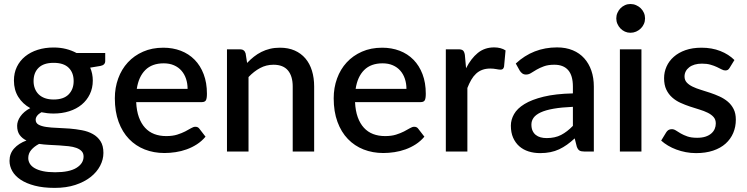

<svg xmlns="http://www.w3.org/2000/svg" viewBox="-20 -756 3727 958"><path d="M247.5 -259.5Q297.5 -259.5 322.5 -285Q347.5 -310.5 347.5 -351.5Q347.5 -393.5 322.5 -418Q297.5 -442.5 247.5 -442.5Q198 -442.5 172.8 -418Q147.5 -393.5 147.5 -351.5Q147.5 -331.5 154 -314.5Q160.5 -297.5 173 -285.2Q185.5 -273 204.2 -266.2Q223 -259.5 247.5 -259.5ZM397 25Q397 8.5 387.2 -1.8Q377.5 -12 361 -18Q344.5 -24 322.2 -26.5Q300 -29 275.5 -30.5Q251 -32 225 -33.2Q199 -34.5 175 -38Q151 -25.5 136 -8Q121 9.5 121 32.5Q121 47.5 128.8 60.5Q136.5 73.5 152.8 83Q169 92.5 194.2 98Q219.5 103.5 255 103.5Q326 103.5 361.5 81.5Q397 59.5 397 25ZM247.5 -519Q280.5 -519 309.2 -511.8Q338 -504.5 362 -491.5H505V-451.5Q505 -431.5 481 -427L430 -418.5Q443 -388.5 443 -354Q443 -316.5 428.2 -286Q413.5 -255.5 387.5 -234Q361.5 -212.5 325.5 -201Q289.5 -189.5 247.5 -189.5Q231.5 -189.5 216.2 -191.2Q201 -193 186.5 -196Q172 -187.5 165 -178Q158 -168.5 158 -158.5Q158 -142 172.5 -134Q187 -126 210.8 -122.5Q234.5 -119 265 -118Q295.5 -117 327 -114.5Q358.5 -112 389 -106.2Q419.5 -100.5 443.2 -87.2Q467 -74 481.5 -51.5Q496 -29 496 7Q496 40 479.5 71.5Q463 103 431.8 127.5Q400.5 152 355.5 166.8Q310.5 181.5 253 181.5Q196 181.5 153.8 170.5Q111.5 159.5 83.2 140.8Q55 122 41.2 97.5Q27.5 73 27.5 46.5Q27.5 10.5 50.2 -15Q73 -40.5 112 -55Q91 -65 78.2 -82.5Q65.5 -100 65.5 -128.5Q65.5 -139.5 69.5 -151.5Q73.5 -163.5 81.8 -175.2Q90 -187 102.2 -197.5Q114.5 -208 131 -216.5Q93 -237.5 71.2 -272.5Q49.5 -307.5 49.5 -354Q49.5 -392 64.2 -422.5Q79 -453 105.5 -474.5Q132 -496 168.2 -507.5Q204.5 -519 247.5 -519Z M797 -440Q738.5 -440 705 -406.5Q671.5 -373 662.5 -312.5H916Q916 -339.5 908.2 -362.8Q900.5 -386 885.5 -403.2Q870.5 -420.5 848.2 -430.2Q826 -440 797 -440ZM795 -518Q842 -518 882 -502.8Q922 -487.5 951 -458Q980 -428.5 996.2 -385.8Q1012.5 -343 1012.5 -288.5Q1012.5 -263.5 1007 -255Q1001.5 -246.5 987 -246.5H659.5Q661.5 -203 673 -171.2Q684.5 -139.5 703.8 -118.5Q723 -97.5 749.8 -87.2Q776.5 -77 809.5 -77Q841 -77 864 -84.2Q887 -91.5 904 -100.2Q921 -109 933 -116.2Q945 -123.5 955 -123.5Q968 -123.5 975 -113.5L1005.5 -74Q986.5 -51.5 962.5 -36Q938.5 -20.5 911.5 -10.8Q884.5 -1 856 3.2Q827.5 7.5 800.5 7.5Q747.5 7.5 702.2 -10.2Q657 -28 623.8 -62.5Q590.5 -97 571.8 -148Q553 -199 553 -265.5Q553 -318.5 569.8 -364.5Q586.5 -410.5 617.8 -444.5Q649 -478.5 693.8 -498.2Q738.5 -518 795 -518Z M1112.5 0V-510H1177.5Q1199.5 -510 1205.5 -489.5L1213 -442Q1229 -459 1246.8 -473Q1264.5 -487 1284.5 -497Q1304.5 -507 1327.2 -512.5Q1350 -518 1376.5 -518Q1418.5 -518 1450.2 -504Q1482 -490 1503.8 -464.5Q1525.5 -439 1536.5 -403.2Q1547.5 -367.5 1547.5 -324.5V0H1440.5V-324.5Q1440.5 -376 1416.8 -404.5Q1393 -433 1344.5 -433Q1308.5 -433 1277.8 -416.5Q1247 -400 1220 -371.5V0Z M1889 -440Q1830.5 -440 1797 -406.5Q1763.5 -373 1754.5 -312.5H2008Q2008 -339.5 2000.2 -362.8Q1992.5 -386 1977.5 -403.2Q1962.5 -420.5 1940.2 -430.2Q1918 -440 1889 -440ZM1887 -518Q1934 -518 1974 -502.8Q2014 -487.5 2043 -458Q2072 -428.5 2088.2 -385.8Q2104.5 -343 2104.5 -288.5Q2104.5 -263.5 2099 -255Q2093.5 -246.5 2079 -246.5H1751.5Q1753.5 -203 1765 -171.2Q1776.5 -139.5 1795.8 -118.5Q1815 -97.5 1841.8 -87.2Q1868.5 -77 1901.5 -77Q1933 -77 1956 -84.2Q1979 -91.5 1996 -100.2Q2013 -109 2025 -116.2Q2037 -123.5 2047 -123.5Q2060 -123.5 2067 -113.5L2097.5 -74Q2078.5 -51.5 2054.5 -36Q2030.5 -20.5 2003.5 -10.8Q1976.5 -1 1948 3.2Q1919.5 7.5 1892.5 7.5Q1839.5 7.5 1794.2 -10.2Q1749 -28 1715.8 -62.5Q1682.5 -97 1663.8 -148Q1645 -199 1645 -265.5Q1645 -318.5 1661.8 -364.5Q1678.5 -410.5 1709.8 -444.5Q1741 -478.5 1785.8 -498.2Q1830.5 -518 1887 -518Z M2204.5 0V-510H2267Q2284 -510 2290.5 -503.8Q2297 -497.5 2299.5 -482L2305.5 -415.5Q2330 -464 2364 -491.8Q2398 -519.5 2445.5 -519.5Q2462 -519.5 2476.5 -515.8Q2491 -512 2502.5 -504.5L2495 -423.5Q2493 -415 2488.8 -411.8Q2484.5 -408.5 2477.5 -408.5Q2470 -408.5 2456 -411.2Q2442 -414 2426.5 -414Q2404 -414 2386.5 -407.5Q2369 -401 2355.5 -388.5Q2342 -376 2331.5 -358Q2321 -340 2312 -317V0Z M2707.5 -67Q2749.5 -67 2779.8 -82.8Q2810 -98.5 2838.5 -128V-223Q2781 -220.5 2741.5 -213.5Q2702 -206.5 2677.5 -195Q2653 -183.5 2642.2 -168.2Q2631.5 -153 2631.5 -134.5Q2631.5 -116.5 2637.2 -103.8Q2643 -91 2653.2 -82.8Q2663.5 -74.5 2677.2 -70.8Q2691 -67 2707.5 -67ZM2895 0Q2879.5 0 2871.5 -4.8Q2863.5 -9.5 2858 -24L2847.5 -65.5Q2828 -47.5 2809 -34Q2790 -20.5 2769.8 -11Q2749.5 -1.5 2726.2 3.2Q2703 8 2675 8Q2644 8 2617.2 -0.5Q2590.5 -9 2571 -26.2Q2551.5 -43.5 2540.2 -69Q2529 -94.5 2529 -129Q2529 -158.5 2544.8 -186.5Q2560.5 -214.5 2596.8 -236.8Q2633 -259 2692.2 -273.5Q2751.5 -288 2838.5 -290V-324Q2838.5 -379 2815 -406Q2791.5 -433 2746 -433Q2715 -433 2694 -425.2Q2673 -417.5 2657.5 -408.5Q2642 -399.5 2630 -391.8Q2618 -384 2604.5 -384Q2593.5 -384 2585.8 -389.8Q2578 -395.5 2573 -404L2553.5 -439Q2640 -519.5 2759.5 -519.5Q2803.5 -519.5 2837.8 -505.2Q2872 -491 2895.2 -465Q2918.5 -439 2930.8 -403.2Q2943 -367.5 2943 -324V0Z M3198.5 -664Q3198.5 -649.5 3192.8 -636.5Q3187 -623.5 3177 -613.8Q3167 -604 3153.8 -598.2Q3140.5 -592.5 3125.5 -592.5Q3111 -592.5 3098.2 -598.2Q3085.5 -604 3076 -613.8Q3066.5 -623.5 3060.8 -636.5Q3055 -649.5 3055 -664Q3055 -679 3060.8 -692Q3066.5 -705 3076 -714.8Q3085.5 -724.5 3098.2 -730.2Q3111 -736 3125.5 -736Q3140.5 -736 3153.8 -730.2Q3167 -724.5 3177 -714.8Q3187 -705 3192.8 -692Q3198.5 -679 3198.5 -664ZM3180.5 -510V0H3073V-510Z M3620.5 -417.5Q3616.5 -410.5 3611.5 -407.5Q3606.5 -404.5 3599 -404.5Q3590.5 -404.5 3580.5 -409.8Q3570.5 -415 3557 -421.5Q3543.5 -428 3525.2 -433.2Q3507 -438.5 3482.5 -438.5Q3462.5 -438.5 3446.2 -433.8Q3430 -429 3418.8 -420.2Q3407.5 -411.5 3401.5 -399.8Q3395.5 -388 3395.5 -374.5Q3395.5 -356.5 3406.5 -344.5Q3417.5 -332.5 3435.5 -323.8Q3453.5 -315 3476.5 -308Q3499.5 -301 3523.5 -293Q3547.5 -285 3570.5 -274.5Q3593.5 -264 3611.5 -248.8Q3629.5 -233.5 3640.5 -211.8Q3651.5 -190 3651.5 -159Q3651.5 -123 3638.5 -92.5Q3625.5 -62 3600.5 -39.5Q3575.5 -17 3538.2 -4.5Q3501 8 3453 8Q3426.5 8 3401.8 3.2Q3377 -1.5 3354.8 -9.8Q3332.5 -18 3313.2 -29.5Q3294 -41 3279 -54.5L3304 -95.5Q3308.5 -103 3315.2 -107.2Q3322 -111.5 3332 -111.5Q3342.5 -111.5 3352.8 -104.8Q3363 -98 3376.8 -90Q3390.5 -82 3410 -75.2Q3429.5 -68.5 3458.5 -68.5Q3482.5 -68.5 3500 -74.2Q3517.5 -80 3529 -90Q3540.5 -100 3546 -112.8Q3551.5 -125.5 3551.5 -140Q3551.5 -159.5 3540.5 -172Q3529.5 -184.5 3511.2 -193.5Q3493 -202.5 3469.8 -209.5Q3446.5 -216.5 3422.5 -224.5Q3398.5 -232.5 3375.2 -243Q3352 -253.5 3333.8 -269.8Q3315.5 -286 3304.5 -309.2Q3293.5 -332.5 3293.5 -366Q3293.5 -396.5 3305.8 -424Q3318 -451.5 3341.8 -472.5Q3365.5 -493.5 3400.2 -505.8Q3435 -518 3480.5 -518Q3532 -518 3574 -501.5Q3616 -485 3644.5 -456.5Z"/></svg>

Font: Lato
Style: Regular
Weight: 600
Designer: Lukasz Dziedzic
Foundry: tyPoland Lukasz Dziedzic
Version: Version 2.006; 2014-01-15; ttfautohint (v1.4.1)